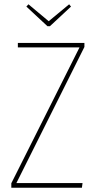

<svg xmlns="http://www.w3.org/2000/svg" viewBox="-20 -883 458 903"><path d="M305.2 -862.8 314 -852.1 214.8 -759.8H203.1L104 -852.1L113.8 -862.8L209 -783.2ZM377 -681.2V-662.1L57.1 -22H368.2L365.2 0H33.2V-21L354 -660.2H64V-681.2Z"/></svg>

Font: Fira Sans Compressed Thin
Style: Regular
Weight: 100
Width: 1
Designer: Carrois Corporate & Edenspiekermann AG
Foundry: Carrois Corporate GbR & Edenspiekermann AG
Version: Version 4.203;PS 004.203;hotconv 1.0.88;makeotf.lib2.5.64775